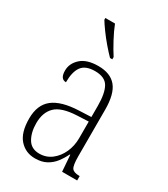

<svg xmlns="http://www.w3.org/2000/svg" viewBox="-191 -853 829 950"><g transform="rotate(30 223.0 -378.0)"><path d="M168 10Q114 10 79.5 -28.5Q45 -67 45 -147Q45 -225 92.5 -262.5Q140 -300 239 -304L308 -307V-371Q308 -442 288 -477.5Q268 -513 211 -513Q157 -513 135 -483Q113 -453 113 -393Q80 -393 80 -441Q80 -482 113.5 -512.5Q147 -543 213 -543Q282 -543 315.5 -502.5Q349 -462 349 -372V-107Q349 -54 359.5 -39.5Q370 -25 401 -25H404V0H318L311 -93H308Q295 -66 277 -42.5Q259 -19 232.5 -4.5Q206 10 168 10ZM175 -21Q214 -21 244 -44Q274 -67 291 -104.5Q308 -142 308 -186V-281L243 -278Q156 -274 121.5 -240Q87 -206 87 -145Q87 -92 108 -56.5Q129 -21 175 -21ZM242 -606Q224 -624 199.5 -652.5Q175 -681 154 -710Q133 -739 123 -756V-766H178Q191 -732 213.5 -690Q236 -648 255 -619V-606Z"/></g></svg>

Font: Noto Serif Ethiopic Condensed ExtraLight
Style: Regular
Weight: 200
Width: 3
Designer: Monotype Design Team
Foundry: Monotype Imaging Inc.
Version: Version 2.102; ttfautohint (v1.8.4.7-5d5b)